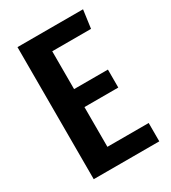

<svg xmlns="http://www.w3.org/2000/svg" viewBox="-171 -780 775 870"><g transform="rotate(-30 216.5 -345.5)"><path d="M403 -691 390 -596H187V-398H364V-304H187V-96H403V0H60V-691Z"/></g></svg>

Font: Fira Sans Extra Condensed Medium
Style: Regular
Weight: 500
Width: 1
Designer: Carrois Corporate & Edenspiekermann AG
Foundry: Carrois Corporate GbR & Edenspiekermann AG
Version: Version 4.203